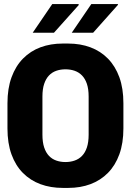

<svg xmlns="http://www.w3.org/2000/svg" viewBox="-20 -909 640 939"><path d="M287 10Q227.5 10 178 -8.2Q128.5 -26.5 92.2 -63Q56 -99.5 36.2 -154Q16.5 -208.5 16.5 -281V-404Q16.5 -476.5 36.5 -531.2Q56.5 -586 92.8 -622.8Q129 -659.5 178.2 -677.8Q227.5 -696 286.5 -696H313.5Q373 -696 422.5 -677.5Q472 -659 508 -622.2Q544 -585.5 563.8 -531Q583.5 -476.5 583.5 -404V-281Q583.5 -209 563.8 -154.5Q544 -100 508 -63.5Q472 -27 422.8 -8.5Q373.5 10 314 10ZM300 -116.5Q324.5 -116.5 345.2 -123.8Q366 -131 381.2 -146.8Q396.5 -162.5 405 -188Q413.5 -213.5 413.5 -250.5V-436.5Q413.5 -473.5 405 -498.8Q396.5 -524 381.2 -539.8Q366 -555.5 345.2 -562.8Q324.5 -570 300 -570Q276 -570 255.2 -562.8Q234.5 -555.5 219.5 -539.8Q204.5 -524 196 -498.8Q187.5 -473.5 187.5 -436.5V-250.5Q187.5 -213.5 196 -188Q204.5 -162.5 219.5 -146.8Q234.5 -131 255.2 -123.8Q276 -116.5 300 -116.5ZM331 -749 426.5 -889H556L557.5 -886L435.5 -749ZM140 -749 235.5 -889H362L366.5 -886L244 -749Z"/></svg>

Font: Chivo Mono Medium
Style: Regular
Weight: 500
Monospace: yes
Designer: Hector Gatti
Foundry: Omnibus-Type
Version: Version 1.008